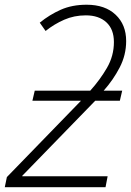

<svg xmlns="http://www.w3.org/2000/svg" viewBox="-20 -784 549 804"><path d="M0 0 8.8 -42.5 319.3 -362.3H115.7L125.5 -404.3H357.9Q398.4 -449.2 427.7 -499.5Q457 -549.8 457 -607.9Q457 -661.6 425.3 -690.7Q393.6 -719.7 339.4 -719.7Q290.5 -719.7 248.8 -701.4Q207 -683.1 170.9 -654.3L146.5 -689Q187 -722.2 234.4 -743.2Q281.7 -764.2 342.8 -764.2Q419.9 -764.2 464.1 -722.4Q508.3 -680.7 508.3 -612.3Q508.3 -553.7 481.2 -501.5Q454.1 -449.2 414.1 -404.3H491.7L481.9 -362.3H378.9L73.2 -47.9V-45.9H430.7L421.9 0Z"/></svg>

Font: Open Sans Light
Style: Italic
Weight: 300
Italic angle: -12°
Designer: Monotype Design Team
Foundry: Monotype Imaging Inc.
Version: Version 3.003; ttfautohint (v1.8.4)